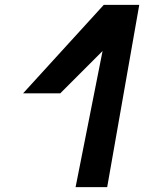

<svg xmlns="http://www.w3.org/2000/svg" viewBox="-20 -770 658 790"><path d="M291 0 402 -560 228 -386H75L407 -750H553L421 0Z"/></svg>

Font: Hermit
Style: Bold Italic
Weight: 700
Italic angle: -10°
Designer: Pablo Caro
Version: Version 2.000;PS 002.000;hotconv 1.0.88;makeotf.lib2.5.64775